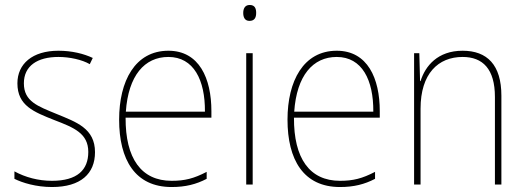

<svg xmlns="http://www.w3.org/2000/svg" viewBox="-20 -742 2115 772"><path d="M362 -130C362 -226 287 -251 207 -284C132 -315 76 -334 76 -407C76 -477 130 -513 215 -513C260 -513 310 -502 341 -484L353 -509C317 -526 269 -538 215 -538C110 -538 50 -485 50 -407C50 -317 116 -292 199 -259C277 -229 335 -206 335 -131C335 -59 291 -15 189 -15C134 -15 82 -29 38 -53V-23C70 -7 125 10 189 10C305 10 362 -44 362 -130Z M657 -538C523 -538 459 -416 459 -261C459 -100 523 10 670 10C726 10 769 -1 811 -23V-51C759 -24 723 -15 670 -15C548 -15 484 -105 485 -269H830V-295C830 -427 781 -538 657 -538ZM657 -513C759 -513 805 -420 804 -293H486C496 -438 561 -513 657 -513Z M984 -722C964 -722 958 -706 958 -690C958 -673 964 -658 983 -658C1004 -658 1010 -672 1010 -690C1010 -706 1006 -722 984 -722ZM996 -528H970V0H996Z M1334 -538C1200 -538 1136 -416 1136 -261C1136 -100 1200 10 1347 10C1403 10 1446 -1 1488 -23V-51C1436 -24 1400 -15 1347 -15C1225 -15 1161 -105 1162 -269H1507V-295C1507 -427 1458 -538 1334 -538ZM1334 -513C1436 -513 1482 -420 1481 -293H1163C1173 -438 1238 -513 1334 -513Z M1840 -538C1740 -538 1690 -477 1671 -416H1669L1666 -528H1645V0H1671V-305C1671 -446 1742 -513 1840 -513C1921 -513 1970 -465 1970 -352V0H1996V-357C1996 -481 1939 -538 1840 -538Z"/></svg>

Font: Noto Sans Sinhala UI SemiCondensed Thin
Style: Regular
Weight: 100
Width: 4
Designer: Jelle Bosma - Monotype Design Team
Foundry: Monotype Imaging Inc.
Version: Version 2.006